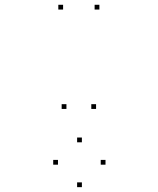

<svg xmlns="http://www.w3.org/2000/svg" viewBox="-20 -760 660 804"><path d="M396.2 -720V-740H376.2V-720ZM244.2 -720V-740H224.2V-720ZM258.2 -303.8V-323.8H238.2V-303.8ZM382.3 -303.8V-323.8H362.3V-303.8ZM421.8 -70.4V-90.4H401.8V-70.4ZM322.9 -164.1V-184.1H302.9V-164.1ZM222.8 -70.4V-90.4H202.8V-70.4ZM322.9 23.7V3.7H302.9V23.7Z"/></svg>

Font: Monaspace Neon Dots Var
Style: Regular
Weight: 400
Designer: Riley Cran and the Lettermatic Team
Version: Version 1.100 (Monaspace Neon Dots)